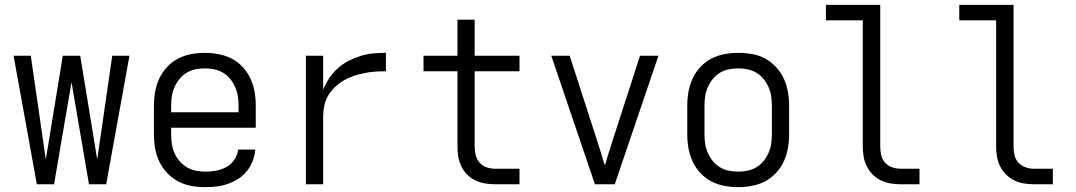

<svg xmlns="http://www.w3.org/2000/svg" viewBox="-20 -760 4440 792"><path d="M132 0 36 -530H107L169 -102L239 -530H311L381 -102L443 -530H514L418 0H347L275 -421L203 0Z M827 12Q798 12 769.5 7Q741 2 715.5 -11.5Q690 -25 670 -46Q650 -67 637.5 -93Q625 -119 620 -147.5Q615 -176 615 -205V-325Q615 -354 620 -382Q625 -410 637 -436Q649 -462 669 -483.5Q689 -505 714 -518Q739 -531 767.5 -536.5Q796 -542 825 -542Q854 -542 882.5 -536.5Q911 -531 936 -518Q961 -505 981 -483.5Q1001 -462 1013 -436Q1025 -410 1030 -382Q1035 -354 1035 -325V-233H686V-205Q686 -185 689 -165.5Q692 -146 700 -128Q708 -110 721 -95Q734 -80 751 -70Q768 -60 787.5 -56Q807 -52 827 -52Q849 -52 871.5 -56Q894 -60 914 -71Q934 -82 947 -101.5Q960 -121 962 -143H1033Q1031 -119 1022.5 -96.5Q1014 -74 999 -55Q984 -36 964 -23Q944 -10 921.5 -2Q899 6 875 9Q851 12 827 12ZM686 -297H964V-325Q964 -345 961 -364Q958 -383 950 -401Q942 -419 929.5 -434.5Q917 -450 900 -460Q883 -470 864 -474Q845 -478 825 -478Q805 -478 786 -474Q767 -470 750 -460Q733 -450 720.5 -434.5Q708 -419 700 -401Q692 -383 689 -364Q686 -345 686 -325Z M1242 0V-530H1313V-390Q1323 -415 1338 -437.5Q1353 -460 1373 -478Q1393 -496 1417 -508.5Q1441 -521 1466.5 -529Q1492 -537 1518.5 -539.5Q1545 -542 1572 -542V-466Q1550 -466 1527.5 -464.5Q1505 -463 1483 -458.5Q1461 -454 1439.5 -447Q1418 -440 1398.5 -428.5Q1379 -417 1362.5 -401.5Q1346 -386 1334.5 -367Q1323 -348 1318 -325.5Q1313 -303 1313 -281V0Z M2123 0H2021Q2001 0 1980 -3.5Q1959 -7 1940.5 -16Q1922 -25 1907 -40Q1892 -55 1883 -74Q1874 -93 1870.5 -113.5Q1867 -134 1867 -155V-466H1727V-530H1867V-679H1938V-530H2123V-466H1938V-155Q1938 -137 1942.5 -119.5Q1947 -102 1958.5 -89Q1970 -76 1987 -70Q2004 -64 2021 -64H2123Z M2516 0H2434L2254 -530H2330L2444 -177Q2452 -152 2460 -127Q2468 -102 2475 -77Q2482 -102 2490 -127Q2498 -152 2506 -177L2620 -530H2696Z M3025 12Q2996 12 2967.5 6.5Q2939 1 2914 -12Q2889 -25 2869 -46.5Q2849 -68 2837 -94Q2825 -120 2820 -148Q2815 -176 2815 -205V-325Q2815 -354 2820 -382Q2825 -410 2837 -436Q2849 -462 2869 -483.5Q2889 -505 2914 -518Q2939 -531 2967.5 -536.5Q2996 -542 3025 -542Q3054 -542 3082.5 -537Q3111 -532 3136 -518.5Q3161 -505 3181 -483.5Q3201 -462 3213 -436Q3225 -410 3230 -382Q3235 -354 3235 -325V-205Q3235 -176 3230 -148Q3225 -120 3213 -94Q3201 -68 3181 -46.5Q3161 -25 3136 -12Q3111 1 3082.5 6.5Q3054 12 3025 12ZM3025 -52Q3045 -52 3064 -56Q3083 -60 3100 -70Q3117 -80 3129.5 -95.5Q3142 -111 3150 -129Q3158 -147 3161 -166Q3164 -185 3164 -205V-325Q3164 -345 3161 -364Q3158 -383 3150 -401Q3142 -419 3129.5 -434.5Q3117 -450 3100 -460Q3083 -470 3064 -474Q3045 -478 3025 -478Q3005 -478 2986 -474Q2967 -470 2950 -460Q2933 -450 2920.5 -434.5Q2908 -419 2900 -401Q2892 -383 2889 -364Q2886 -345 2886 -325V-205Q2886 -185 2889 -166Q2892 -147 2900 -129Q2908 -111 2920.5 -95.5Q2933 -80 2950 -70Q2967 -60 2986 -56Q3005 -52 3025 -52Z M3773 0H3694Q3673 0 3652.5 -3.5Q3632 -7 3613.5 -16Q3595 -25 3580 -40Q3565 -55 3555.5 -74Q3546 -93 3542.5 -113.5Q3539 -134 3539 -155V-676H3387V-740H3611V-155Q3611 -137 3615 -119.5Q3619 -102 3631 -89Q3643 -76 3660 -70Q3677 -64 3694 -64H3773Z M4323 0H4244Q4223 0 4202.5 -3.5Q4182 -7 4163.5 -16Q4145 -25 4130 -40Q4115 -55 4105.5 -74Q4096 -93 4092.5 -113.5Q4089 -134 4089 -155V-676H3937V-740H4161V-155Q4161 -137 4165 -119.5Q4169 -102 4181 -89Q4193 -76 4210 -70Q4227 -64 4244 -64H4323Z"/></svg>

Font: Lode Term
Style: Regular
Weight: 400
Monospace: yes
Designer: Belleve Invis
Foundry: Belleve Invis
Version: Version 29.2.0